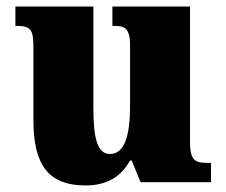

<svg xmlns="http://www.w3.org/2000/svg" viewBox="-20 -556 689 586"><path d="M241 10C308 10 350 -18 377 -66H382L409 0H624V-59H612C580 -59 560 -63 560 -120V-536H323V-477H327C359 -477 377 -472 377 -417V-233C377 -142 360 -86 316 -86C275 -86 265 -139 265 -230V-536H27V-477H30C78 -477 82 -462 82 -405V-189C82 -55 126 10 241 10Z"/></svg>

Font: Noto Serif Sinhala SemiCondensed Black
Style: Regular
Weight: 900
Width: 4
Designer: Jelle Bosma - Monotype Design Team
Foundry: Monotype Imaging Inc.
Version: Version 2.007